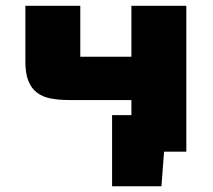

<svg xmlns="http://www.w3.org/2000/svg" viewBox="-20 -526 739 666"><path d="M549.1 0 540 120H368.8V-126.7H435.8V-179H219.5Q184.2 -179 156.1 -184.4Q128.1 -189.7 108.4 -204.5Q88.8 -219.3 78.4 -245.3Q68 -271.2 68 -312.2V-505.8H258.5V-329.1Q258.5 -329.1 258.5 -329.1Q258.5 -329.1 258.5 -329.1H435.8V-505.8H626.3V0Z"/></svg>

Font: Science Gothic
Style: Regular
Weight: 400
Designer: Thomas Phinney, Vassil Kateliev, Brandon Buerkle
Foundry: Font Detective LLC
Version: Version 1.018